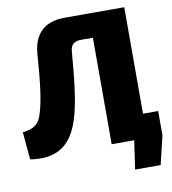

<svg xmlns="http://www.w3.org/2000/svg" viewBox="-107 -769 894 998"><g transform="rotate(-10 340.0 -269.5)"><path d="M616 -128V-690H302C195 -690 137 -635 129 -527C118 -368 105 -271 82 -207C65 -159 31 -148 -16 -141L-3 4C119 23 210 -14 255 -156C283 -239 296 -367 308 -511C310 -545 329 -562 365 -562H428V0H547L525 151H660L696 0V-128Z"/></g></svg>

Font: Exo 2 Extra Bold
Style: Regular
Weight: 800
Designer: Natanael Gama
Version: Version 1.001;PS 001.001;hotconv 1.0.88;makeotf.lib2.5.64775